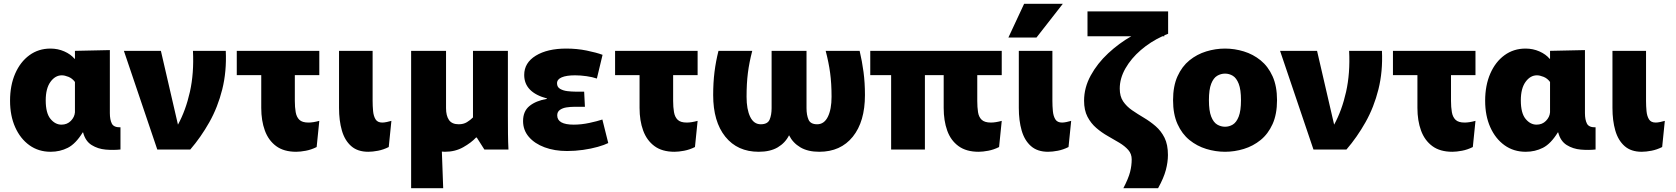

<svg xmlns="http://www.w3.org/2000/svg" viewBox="-20 -788 8834 1012"><path d="M247 12Q183 12 135 -22.5Q87 -57 60 -117.5Q33 -178 33 -257Q33 -338 60 -400Q87 -462 135 -497Q183 -532 246 -532Q285 -532 319 -517Q353 -502 373 -478H375V-520L559 -524V-192Q559 -157 569.5 -136.5Q580 -116 615 -117V0Q578 4 537 0.5Q496 -3 463 -23.5Q430 -44 418 -90H416Q379 -30 337.5 -9Q296 12 247 12ZM304 -131Q334 -131 353.5 -151Q373 -171 375 -196V-356Q361 -375 341 -383Q321 -391 306 -391Q271 -391 246 -356.5Q221 -322 221 -259Q221 -192 246 -161.5Q271 -131 304 -131Z M633 -520H828L918 -131Q959 -206 981 -304Q1003 -402 997 -520H1170Q1175 -411 1151.5 -317Q1128 -223 1083.5 -144Q1039 -65 983 0H809Z M1541 12Q1476 12 1435.5 -18Q1395 -48 1376 -100Q1357 -152 1357 -219V-392H1228V-520H1663V-392H1534V-256Q1534 -223 1538.5 -197Q1543 -171 1558 -156.5Q1573 -142 1606 -142Q1630 -142 1663 -151L1649 -13Q1621 1 1592 6.5Q1563 12 1541 12Z M2029 -13Q2001 1 1972.5 6.5Q1944 12 1921 12Q1865 12 1831 -18Q1797 -48 1782 -100Q1767 -152 1767 -219V-520H1944V-256Q1944 -229 1946.5 -202.5Q1949 -176 1959.5 -159Q1970 -142 1995 -142Q2005 -142 2019 -145Q2033 -148 2043 -151Z M2147 204V-520H2331V-218Q2331 -178 2346.5 -155.5Q2362 -133 2398 -133Q2423 -133 2441 -144Q2459 -155 2473 -169V-520H2657V-178Q2657 -127 2657.5 -82.5Q2658 -38 2660 0H2533L2493 -63H2489Q2464 -36 2421.5 -12Q2379 12 2325 12Q2316 12 2309 11L2316 204Z M2969 8Q2903 8 2850.5 -11.5Q2798 -31 2767.5 -66.5Q2737 -102 2737 -150Q2737 -202 2771 -229.5Q2805 -257 2863 -267V-269Q2743 -301 2743 -393Q2743 -457 2804 -494.5Q2865 -532 2965 -532Q3021 -532 3072.5 -521.5Q3124 -511 3156 -499L3126 -374Q3103 -382 3071.5 -386.5Q3040 -391 3011 -391Q2966 -391 2941 -380.5Q2916 -370 2916 -349Q2916 -329 2932.5 -319.5Q2949 -310 2971.5 -307.5Q2994 -305 3011 -305H3059L3063 -225H3005Q2987 -225 2966.5 -222Q2946 -219 2931.5 -209Q2917 -199 2917 -180Q2917 -131 3004 -131Q3044 -131 3086 -140Q3128 -149 3155 -158L3186 -34Q3166 -24 3131 -14Q3096 -4 3053.5 2Q3011 8 2969 8Z M3535 12Q3470 12 3429.5 -18Q3389 -48 3370 -100Q3351 -152 3351 -219V-392H3222V-520H3657V-392H3528V-256Q3528 -223 3532.5 -197Q3537 -171 3552 -156.5Q3567 -142 3600 -142Q3624 -142 3657 -151L3643 -13Q3615 1 3586 6.5Q3557 12 3535 12Z M3979 12Q3867 12 3803 -67.5Q3739 -147 3739 -287Q3739 -352 3746 -408.5Q3753 -465 3767 -520H3945Q3929 -459 3922 -403.5Q3915 -348 3915 -278Q3915 -212 3934 -172.5Q3953 -133 3990 -133Q4026 -133 4036.5 -157.5Q4047 -182 4047 -218V-520H4231V-218Q4231 -182 4241.5 -157.5Q4252 -133 4287 -133Q4324 -133 4343.5 -172.5Q4363 -212 4363 -278Q4363 -348 4355.5 -403.5Q4348 -459 4332 -520H4511Q4524 -465 4531.5 -408.5Q4539 -352 4539 -287Q4539 -147 4475 -67.5Q4411 12 4298 12Q4238 12 4198.5 -11.5Q4159 -35 4139 -75Q4119 -35 4079.5 -11.5Q4040 12 3979 12Z M4855 0H4677V-392H4567V-520H5260V-392H5131V-256Q5131 -223 5135 -197Q5139 -171 5154.5 -156.5Q5170 -142 5203 -142Q5227 -142 5260 -151L5246 -13Q5218 1 5189 6.5Q5160 12 5138 12Q5073 12 5032 -18Q4991 -48 4972.5 -100Q4954 -152 4954 -219V-392H4855Z M5612 -13Q5584 1 5555.5 6.5Q5527 12 5504 12Q5448 12 5414 -18Q5380 -48 5365 -100Q5350 -152 5350 -219V-520H5527V-256Q5527 -229 5529.5 -202.5Q5532 -176 5542.5 -159Q5553 -142 5578 -142Q5588 -142 5602 -145Q5616 -148 5626 -151ZM5295 -590 5378 -768H5582L5443 -590Z M5712 -728H6137V-610Q6127 -606 6117 -602V-597H6107Q6044 -568 5993 -524Q5942 -480 5912 -427.5Q5882 -375 5882 -321Q5882 -280 5900 -253.5Q5918 -227 5947 -207Q5976 -187 6009 -167.5Q6042 -148 6071 -123Q6100 -98 6118 -62Q6136 -26 6136 29Q6136 66 6125 108Q6114 150 6084 204H5901Q5928 152 5936.5 118.5Q5945 85 5945 52Q5945 23 5927 2.5Q5909 -18 5880 -35.5Q5851 -53 5819 -71Q5787 -89 5758.5 -113.5Q5730 -138 5712 -172.5Q5694 -207 5694 -257Q5694 -326 5729 -390Q5764 -454 5821 -507Q5878 -560 5943 -597H5712Z M6437 12Q6387 12 6338 -3Q6289 -18 6249.5 -50Q6210 -82 6186.5 -134Q6163 -186 6163 -260Q6163 -334 6186.5 -386Q6210 -438 6249.5 -470Q6289 -502 6338 -517Q6387 -532 6437 -532Q6487 -532 6536 -517Q6585 -502 6624.5 -470Q6664 -438 6687.5 -386Q6711 -334 6711 -260Q6711 -186 6687.5 -134Q6664 -82 6624.5 -50Q6585 -18 6536 -3Q6487 12 6437 12ZM6437 -120Q6459 -120 6478 -131.5Q6497 -143 6509 -173.5Q6521 -204 6521 -260Q6521 -316 6509 -346.5Q6497 -377 6478 -388.5Q6459 -400 6437 -400Q6415 -400 6395.5 -388.5Q6376 -377 6364 -346.5Q6352 -316 6352 -260Q6352 -204 6364 -173.5Q6376 -143 6395.5 -131.5Q6415 -120 6437 -120Z M6727 -520H6922L7012 -131Q7053 -206 7075 -304Q7097 -402 7091 -520H7264Q7269 -411 7245.5 -317Q7222 -223 7177.5 -144Q7133 -65 7077 0H6903Z M7635 12Q7570 12 7529.5 -18Q7489 -48 7470 -100Q7451 -152 7451 -219V-392H7322V-520H7757V-392H7628V-256Q7628 -223 7632.5 -197Q7637 -171 7652 -156.5Q7667 -142 7700 -142Q7724 -142 7757 -151L7743 -13Q7715 1 7686 6.5Q7657 12 7635 12Z M8022 12Q7958 12 7910 -22.5Q7862 -57 7835 -117.5Q7808 -178 7808 -257Q7808 -338 7835 -400Q7862 -462 7910 -497Q7958 -532 8021 -532Q8060 -532 8094 -517Q8128 -502 8148 -478H8150V-520L8334 -524V-192Q8334 -157 8344.5 -136.5Q8355 -116 8390 -117V0Q8353 4 8312 0.5Q8271 -3 8238 -23.5Q8205 -44 8193 -90H8191Q8154 -30 8112.5 -9Q8071 12 8022 12ZM8079 -131Q8109 -131 8128.5 -151Q8148 -171 8150 -196V-356Q8136 -375 8116 -383Q8096 -391 8081 -391Q8046 -391 8021 -356.5Q7996 -322 7996 -259Q7996 -192 8021 -161.5Q8046 -131 8079 -131Z M8741 -13Q8713 1 8684.5 6.5Q8656 12 8633 12Q8577 12 8543 -18Q8509 -48 8494 -100Q8479 -152 8479 -219V-520H8656V-256Q8656 -229 8658.5 -202.5Q8661 -176 8671.5 -159Q8682 -142 8707 -142Q8717 -142 8731 -145Q8745 -148 8755 -151Z"/></svg>

Font: Murecho ExtraBold
Style: Regular
Weight: 800
Designer: Neil Summerour
Foundry: Positype
Version: Version 1.010; ttfautohint (v1.8.3)